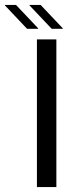

<svg xmlns="http://www.w3.org/2000/svg" viewBox="-97 -760 302 780"><path d="M53 0V-600H132V0ZM13 -643 -77 -738V-740H-32L58 -645V-643ZM23 -738V-740H68L158 -645V-643H113Z"/></svg>

Font: Big Shoulders Text
Style: Regular
Weight: 400
Designer: Patric King
Foundry: XO Type Co
Version: Version 1.000; ttfautohint (v1.8.2)